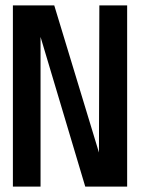

<svg xmlns="http://www.w3.org/2000/svg" viewBox="-20 -695 530 715"><path d="M350 -675H453.5V0H297.5L131 -557.5V0H28V-675H182L348.5 -127Z"/></svg>

Font: Anybody Narrow Medium
Style: Regular
Weight: 500
Width: 3
Designer: Tyler Finck
Foundry: Etcetera Type Company
Version: Version 1.000; ttfautohint (v1.8)